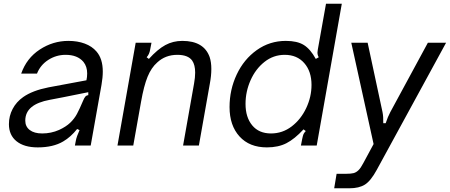

<svg xmlns="http://www.w3.org/2000/svg" viewBox="-20 -783 2420 1033"><path d="M28 -115Q28 -159 48 -197Q68 -235 105 -261Q155 -296 241 -313L445 -351Q449 -368 449 -388Q449 -425 429 -450Q397 -488 333 -488Q282 -488 239.5 -460.5Q197 -433 179 -387H94Q123 -470 194 -516.5Q265 -563 348 -563Q397 -563 436 -548.5Q475 -534 499 -506Q533 -467 533 -398Q533 -366 526 -326L468 0H383L388 -26Q392 -48 408 -83L395 -89Q361 -46 320 -22Q266 10 183 10Q110 10 69 -23Q28 -56 28 -115ZM298 -84Q335 -101 357.5 -122.5Q380 -144 394 -170Q408 -196 427 -241Q433 -256 439 -263Q445 -270 455 -271V-287L321 -260L248 -246Q183 -234 150 -207Q116 -179 116 -134Q116 -102 140 -83.5Q164 -65 207 -65Q255 -65 298 -84Z M612 0 710 -553H795L788 -517Q784 -491 769 -475L781 -466Q828 -518 869.5 -540.5Q911 -563 961 -563Q1077 -563 1108 -476Q1117 -449 1117 -412Q1117 -375 1109 -333L1050 0H965L1024 -333Q1030 -366 1030 -392Q1030 -434 1014 -457Q992 -488 934 -488Q870 -488 826 -447Q794 -419 774 -370Q754 -321 739 -236L697 0Z M1215 -207Q1215 -300 1253.5 -382Q1292 -464 1361.5 -513.5Q1431 -563 1518 -563Q1579 -563 1614.5 -541Q1650 -519 1679 -466L1695 -475Q1688 -486 1688 -501Q1688 -505 1690 -517L1734 -763H1819L1684 0H1599L1606 -36Q1610 -55 1613 -61.5Q1616 -68 1625 -78L1613 -87Q1565 -35 1521 -12.5Q1477 10 1416 10Q1322 10 1268.5 -49Q1215 -108 1215 -207ZM1656 -326Q1656 -399 1617 -443.5Q1578 -488 1512 -488Q1451 -488 1403 -450Q1355 -412 1328 -351Q1301 -290 1301 -224Q1301 -152 1337 -108.5Q1373 -65 1438 -65Q1500 -65 1549.5 -103Q1599 -141 1627.5 -201.5Q1656 -262 1656 -326Z M1778 230 1791 152H1843Q1868 152 1882 148.5Q1896 145 1908.5 133Q1921 121 1935 94L1990 -8L1870 -553H1958L2038 -180Q2043 -156 2042 -120H2055Q2067 -156 2080 -180L2282 -553H2380L2007 131Q1975 190 1943.5 210Q1912 230 1860 230Z"/></svg>

Font: Open Sauce Sans
Style: Italic
Weight: 400
Italic angle: -10°
Designer: Alfredo Marco Pradil
Foundry: Creative Sauce Fz LLC
Version: Version 1.477